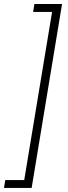

<svg xmlns="http://www.w3.org/2000/svg" viewBox="-46 -785 334 949"><path d="M-26.4 144 -20 105H73.7L211.4 -726.1H117.7L124 -765.1H260.7L110.4 144Z"/></svg>

Font: Inter Display Extra Light
Style: Italic
Weight: 200
Italic angle: -9.39999°
Designer: Rasmus Andersson
Foundry: rsms
Version: Version 4.000;git-4fc901f